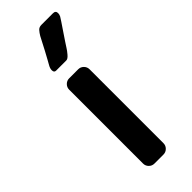

<svg xmlns="http://www.w3.org/2000/svg" viewBox="-248 -783 812 812"><g transform="rotate(-45 158.0 -376.5)"><path d="M97 -476Q97 -490 107 -500Q117 -510 131 -510H185Q199 -510 209 -500Q219 -490 219 -476V-34Q219 -20 209 -10Q199 0 185 0H131Q117 0 107 -10Q97 -20 97 -34ZM277 -753Q293 -753 293 -738Q293 -730 289 -722Q287 -718 276.5 -702.5Q266 -687 252.5 -667Q239 -647 228 -630.5Q217 -614 214 -609Q208 -599 196.5 -585.5Q185 -572 176 -572H115Q103 -572 103 -586Q103 -597 110 -609Q113 -615 122 -630.5Q131 -646 141 -665.5Q151 -685 159.5 -701Q168 -717 171 -723Q178 -735 186 -744Q194 -753 208 -753Z"/></g></svg>

Font: Yusei Magic
Style: Regular
Weight: 400
Designer: Tanukizamurai
Foundry: Yusei Magic Project
Version: Version 1.200